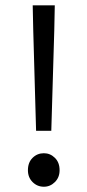

<svg xmlns="http://www.w3.org/2000/svg" viewBox="-20 -690 329 722"><path d="M105 -576.2 103 -669.9H186L184.1 -576.2L172.9 -198.2H115.7ZM85 -49.8Q85 -79.1 102.5 -96.4Q120.1 -113.8 145 -113.8Q168.9 -113.8 186.5 -96.4Q204.1 -79.1 204.1 -49.8Q204.1 -22.9 186.5 -5.4Q168.9 12.2 145 12.2Q120.1 12.2 102.5 -5.4Q85 -22.9 85 -49.8Z"/></svg>

Font: Pyidaungsu
Style: Regular
Weight: 400
Designer: Sun Tun
Foundry: MCF
Version: Version 2.053; ttfautohint (v1.8.2)